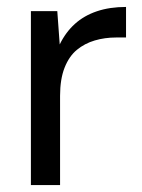

<svg xmlns="http://www.w3.org/2000/svg" viewBox="-20 -533 408 553"><path d="M69 0V-501H145L152 -405Q169 -440 195.5 -464Q222 -488 259 -500.5Q296 -513 343 -513V-425H314Q282 -425 253 -416.5Q224 -408 201.5 -389.5Q179 -371 166 -338Q153 -305 153 -257V0Z"/></svg>

Font: DM Sans 17pt
Style: Regular
Weight: 400
Version: Version 4.004;gftools[0.9.30]